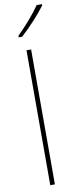

<svg xmlns="http://www.w3.org/2000/svg" viewBox="-108 -1031 429 1065"><g transform="rotate(-10 106.5 -498.5)"><path d="M213 -990V-997H183C152 -951 99 -891 54 -847V-838H73C120 -880 179 -944 213 -990ZM110 0V-760H84V0Z"/></g></svg>

Font: Noto Sans Arabic SemCond Thin
Style: Regular
Weight: 100
Width: 4
Designer: Monotype Design Team, Nadine Chahine, Nizar Qandah and Khaled Hosny
Foundry: Monotype Imaging Inc.
Version: Version 2.012